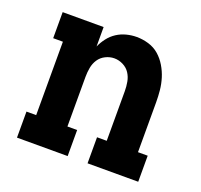

<svg xmlns="http://www.w3.org/2000/svg" viewBox="-100 -650 799 762"><g transform="rotate(20 300.0 -269.0)"><path d="M44 0V-110H85V-420H44V-530H217V-448Q226 -468 239.5 -485.5Q253 -503 271.5 -515Q290 -527 311.5 -532.5Q333 -538 354 -538Q380 -538 405 -530.5Q430 -523 449 -506.5Q468 -490 481.5 -467.5Q495 -445 502.5 -420.5Q510 -396 512.5 -371Q515 -346 515 -320V-110H556V0H342V-110H383V-320Q383 -339 379.5 -358.5Q376 -378 365.5 -394Q355 -410 337 -419Q319 -428 300 -428Q281 -428 263 -419Q245 -410 234.5 -394Q224 -378 220.5 -358.5Q217 -339 217 -320V-110H258V0Z"/></g></svg>

Font: Iosevka Curly Slab XBdEx
Style: Regular
Weight: 800
Width: 7
Monospace: yes
Designer: Belleve Invis
Foundry: Belleve Invis
Version: Version 11.0.0; ttfautohint (v1.8.3)